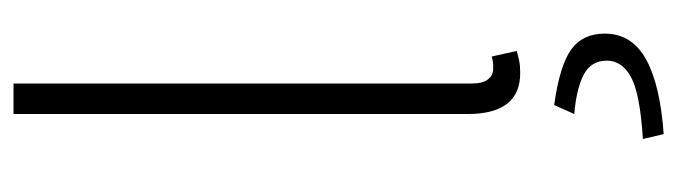

<svg xmlns="http://www.w3.org/2000/svg" viewBox="-370 -388 978 277"><g transform="rotate(-90 118.5 -250.0)"><path d="M151 12Q92 12 92 -64V-719H136V-58Q136 -42 142 -34.5Q148 -27 157 -27Q160 -27 163.5 -27Q167 -27 175 -29L183 7Q176 9 169 10.5Q162 12 151 12ZM63 219 56 189Q121 185 145 172Q169 159 169 137Q169 114 148.5 103.5Q128 93 92 90L105 61Q162 69 185 85.5Q208 102 208 134Q208 173 171 193.5Q134 214 63 219Z"/></g></svg>

Font: CV Source Sans Light
Style: Regular
Weight: 300
Designer: Paul D. Hunt
Foundry: Adobe Systems Incorporated
Version: Version 3.001